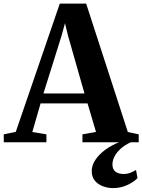

<svg xmlns="http://www.w3.org/2000/svg" viewBox="-52 -766 767 1034"><path d="M33 -56 270 -746.5H412L636.5 -55L695 -42.5V0H392V-42.5L465 -55.5L419.5 -209H166.5L122 -55L198 -42.5V0H-31.5L-32 -42.5ZM403 -262.5 314.5 -573 298 -641 279 -572 182 -262.5ZM556.5 247Q529 247 502.5 237.2Q476 227.5 459 207.2Q442 187 442 155Q442 125 461.5 95.2Q481 65.5 515 40.5Q549 15.5 592 -1L617 -5L654.5 -1Q619.5 15 597 35.8Q574.5 56.5 564 78Q553.5 99.5 553.5 119.5Q553.5 145.5 569.8 158.2Q586 171 612.5 171Q632.5 171 649 164.8Q665.5 158.5 680.5 149.5L688.5 193Q670 213.5 634 230.2Q598 247 556.5 247Z"/></svg>

Font: Merriweather 72pt
Style: Bold
Weight: 700
Version: Version 2.100